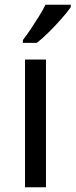

<svg xmlns="http://www.w3.org/2000/svg" viewBox="-20 -786 317 806"><path d="M173 0H85V-536H173ZM277 -756Q265 -738 240 -709.5Q215 -681 186.5 -652.5Q158 -624 134 -606H76V-618Q91 -637 108.5 -663Q126 -689 143 -716.5Q160 -744 171 -766H277Z"/></svg>

Font: Noto Sans Medefaidrin
Style: Regular
Weight: 400
Designer: Dalton Maag Ltd
Foundry: Dalton Maag Ltd
Version: Version 1.002; ttfautohint (v1.8.4.7-5d5b)